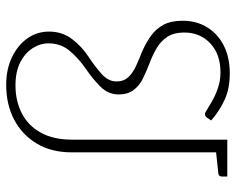

<svg xmlns="http://www.w3.org/2000/svg" viewBox="-91 -663 762 620"><g transform="rotate(-90 290.0 -353.0)"><path d="M363 8Q314 8 278 -8.5Q242 -25 211 -52L221 -67Q224 -70 227.5 -71.5Q231 -73 235 -72Q249 -64 268.5 -52Q288 -40 313.5 -31Q339 -22 366 -22Q425 -22 460 -55Q495 -88 495 -139Q495 -172 481.5 -193Q468 -214 445.5 -227.5Q423 -241 396 -251Q370 -261 346.5 -272.5Q323 -284 309 -303Q295 -322 295 -351Q295 -385 321.5 -411Q348 -437 378 -457Q410 -479 435 -508Q460 -537 460 -577Q460 -604 444.5 -628.5Q429 -653 399 -668.5Q369 -684 324 -684Q274 -684 234 -663.5Q194 -643 171.5 -602Q149 -561 149 -501V0H108V-502Q108 -568 136.5 -615.5Q165 -663 214 -688.5Q263 -714 326 -714Q377 -714 416 -695Q455 -676 476.5 -645Q498 -614 498 -576Q498 -533 474 -501.5Q450 -470 418 -449Q389 -430 363 -407.5Q337 -385 337 -358Q337 -334 351.5 -319Q366 -304 388.5 -294Q411 -284 436 -274Q463 -262 485 -246Q507 -230 520 -206Q533 -182 533 -144Q533 -99 511.5 -64.5Q490 -30 452 -11Q414 8 363 8ZM30 0V-18Q30 -23 33 -26Q36 -29 40 -29L116 -37L121 0Z"/></g></svg>

Font: Aleo ExtraLight
Style: Regular
Weight: 250
Designer: Alessio Laiso
Foundry: Alessio Laiso
Version: Version 2.001;gftools[0.9.29]